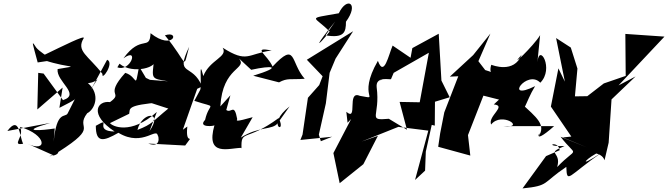

<svg xmlns="http://www.w3.org/2000/svg" viewBox="-20 -787 3723 1070"><path d="M357 -155C344 -129 296 -175 279 3L285 -71C222 -61 69 -47 260 -102L21 -57C89 -148 88 -26 109 14C39 27 120 -28 91 -80C245 -35 245 68 131 13L279 79C216 86 303 87 305 60C541 -90 395 -63 466 -156C507 -176 543 -260 470 -324C531 -326 545 -389 485 -284L577 -454C620 -437 544 -331 551 -375C471 -479 402 -502 447 -575C452 -592 335 -533 229 -482C256 -466 198 -500 181 -523C151 -570 162 -545 190 -439L284 -453C246 -466 359 -485 237 -477L228 -451C374 -403 433 -426 301 -402C292 -333 432 -261 331 -229L223 -377L193 -381L188 -177L329 -299L311 -186C416 -238 394 -235 399 -238Z M999 -64 1079 -292 1106 -305C1053 -439 953 -356 1034 -526C997 -391 1031 -431 899 -590C986 -620 946 -501 819 -602C815 -500 766 -598 668 -462C759 -528 706 -383 634 -412L646 -432C719 -370 870 -413 839 -457C827 -346 818 -350 917 -334L816 -342L793 -353L755 -417C730 -279 749 -360 678 -381C557 -247 672 -275 593 -218C522 -228 474 -149 619 -54C493 -56 612 -142 514 -86C514 10 555 2 640 -47C780 38 860 -92 860 -22C852 -65 896 46 806 13L1012 24C1070 -55 1011 37 1024 -82ZM700 -153C706 -182 683 -201 878 -217L807 -218L918 -182C830 -111 832 -96 746 -63C771 -166 893 -172 813 -56L854 -163C707 -31 603 -85 593 -101Z M1264 -256 1208 -194C1220 -417 1361 -400 1312 -461L1380 -398C1497 -424 1560 -417 1391 -365L1535 -328C1583 -354 1598 -342 1678 -348C1596 -441 1634 -560 1499 -416C1470 -483 1380 -527 1494 -506C1357 -486 1359 -434 1221 -521C1252 -469 1149 -455 1113 -363C1086 -472 1106 -318 1096 -287L1063 -225C1199 -180 1146 -223 1123 -119C1080 -74 1175 -84 1175 -89C1124 91 1258 37 1327 37L1326 42C1322 -70 1348 7 1533 -129C1582 -32 1456 -86 1594 -194L1528 -101C1500 -61 1423 -85 1322 -20L1388 -134C1292 -107 1297 -113 1302 -123C1285 -216 1270 -153 1241 -174Z M1768 0 1757 -37 1796 -211 1817 -381 1850 -460 1948 -613 1690 -454 1778 -362 1759 -313 1696 -242 1666 -37 1654 -7 1831 -25ZM1794 -590C1898 -573 1908 -607 1908 -666C1983 -768 1914 -809 1868 -713C1683 -680 1731 -700 1817 -611C1740 -514 1730 -523 1848 -667Z M1917 -103 1937 -124 1838 66 1873 234 2005 128 2086 -30 1995 2 2200 -80 2367 -59 2293 216 2349 164 2353 58 2386 -91 2403 -87 2404 -220 2486 -245 2440 -338 2425 -599 2278 -519 2268 -465 2168 -533C2145 -479 2120 -354 2086 -448C1965 -239 2108 -232 1985 -253C1910 -285 1977 -106 1910 -164ZM2176 -386 2088 -332 2370 -493 2319 -217 2207 -219 2248 -64 2147 -125C2022 -114 2101 -136 2079 -302C2073 -365 2156 -341 2159 -346Z M2732 -205C2807 -198 2697 -140 2717 -93C2776 -168 2914 -70 2786 -84H3068C2928 40 3005 -84 2982 -27C3023 -92 2974 -130 2879 -216C2901 -136 2904 -212 2962 -307C2783 -218 2918 -403 2991 -326C3069 -403 2985 -550 2975 -441L2990 -591C2953 -529 2808 -393 2887 -482C2845 -375 2724 -424 2718 -426C2684 -325 2850 -349 2676 -399L2785 -265L2646 -446L2713 -600L2617 -480L2487 -360L2534 -362L2456 -161L2433 -44L2422 31L2601 80L2588 -34L2674 -254L2761 -232Z M3023 83 2892 263C3043 248 3000 234 3136 143C3140 241 3144 194 3335 62C3179 166 3258 84 3326 58C3249 73 3332 54 3349 106L3372 8L3388 -233L3522 -361L3427 -311L3683 -583L3465 -598L3467 -364L3345 -322L3253 -251L3184 -250L3198 -405L3161 -522L3079 -575L3128 -332L3092 -406L3050 -193L3164 -26L3117 -21L3250 34L3104 -25C3198 98 3202 22 3085 144C3112 54 3016 73 3126 27C2995 31 3092 -10 3099 50Z"/></svg>

Font: Asimov Silicon
Style: Regular
Weight: 400
Designer: Google
Version: Version 2.000980; 2014